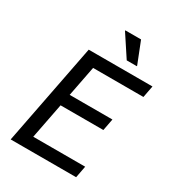

<svg xmlns="http://www.w3.org/2000/svg" viewBox="-219 -1060 1075 1184"><g transform="rotate(30 319.0 -468.0)"><path d="M44 0 184 -720H280L140 0ZM108 0 124 -84H526L510 0ZM176 -336 192 -420H526L510 -336ZM232 -636 248 -720H638L622 -636ZM420 -780 320 -932V-936H432L492 -784V-780Z"/></g></svg>

Font: Kufam
Style: Italic
Weight: 400
Italic angle: -11°
Designer: Artur Schmal
Foundry: Original Type
Version: Version 1.301; ttfautohint (v1.8.3)